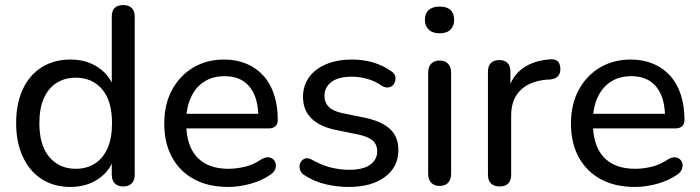

<svg xmlns="http://www.w3.org/2000/svg" viewBox="-20 -732 2773 761"><path d="M259 9Q195 9 146.5 -21.5Q98 -52 71 -109.5Q44 -167 44 -244Q44 -322 70.5 -378.5Q97 -435 145.5 -465.5Q194 -496 259 -496Q324 -496 371 -463.5Q418 -431 434 -377H423V-666Q423 -689 434.5 -700.5Q446 -712 468 -712Q490 -712 502 -700.5Q514 -689 514 -666V-40Q514 -17 502 -5Q490 7 468 7Q447 7 435 -5Q423 -17 423 -40V-131L434 -113Q419 -57 371.5 -24Q324 9 259 9ZM280 -63Q324 -63 356.5 -84Q389 -105 406.5 -145Q424 -185 424 -244Q424 -332 385 -378Q346 -424 280 -424Q237 -424 204.5 -403.5Q172 -383 154 -343Q136 -303 136 -244Q136 -156 175.5 -109.5Q215 -63 280 -63Z M885 9Q806 9 749.5 -21.5Q693 -52 662 -108.5Q631 -165 631 -242Q631 -318 661.5 -375Q692 -432 745.5 -464Q799 -496 868 -496Q917 -496 956.5 -479.5Q996 -463 1024 -432Q1052 -401 1066.5 -356.5Q1081 -312 1081 -256Q1081 -240 1071.5 -231.5Q1062 -223 1044 -223H702V-281H1021L1004 -267Q1004 -319 988.5 -355.5Q973 -392 943.5 -411Q914 -430 870 -430Q822 -430 788 -407.5Q754 -385 736 -344.5Q718 -304 718 -251V-245Q718 -155 761 -109Q804 -63 885 -63Q917 -63 950.5 -71Q984 -79 1015 -100Q1030 -109 1042.5 -108.5Q1055 -108 1063 -100.5Q1071 -93 1073 -82.5Q1075 -72 1070 -60Q1065 -48 1051 -39Q1018 -16 972.5 -3.5Q927 9 885 9Z M1362 9Q1317 9 1271.5 -1.5Q1226 -12 1186 -38Q1175 -45 1170.5 -55.5Q1166 -66 1167.5 -76.5Q1169 -87 1176 -95Q1183 -103 1193.5 -104.5Q1204 -106 1216 -99Q1255 -77 1291.5 -68Q1328 -59 1364 -59Q1419 -59 1447 -79Q1475 -99 1475 -132Q1475 -160 1456.5 -175.5Q1438 -191 1399 -199L1306 -218Q1244 -232 1212.5 -264.5Q1181 -297 1181 -348Q1181 -393 1205.5 -426.5Q1230 -460 1274 -478Q1318 -496 1375 -496Q1419 -496 1458.5 -484.5Q1498 -473 1530 -450Q1542 -443 1545.5 -432.5Q1549 -422 1546.5 -411.5Q1544 -401 1537 -394Q1530 -387 1519 -385.5Q1508 -384 1495 -391Q1466 -411 1435.5 -419.5Q1405 -428 1375 -428Q1321 -428 1293.5 -407Q1266 -386 1266 -352Q1266 -326 1282.5 -309Q1299 -292 1335 -284L1428 -265Q1493 -251 1526 -220.5Q1559 -190 1559 -138Q1559 -70 1505.5 -30.5Q1452 9 1362 9Z M1722 5Q1701 5 1689 -8Q1677 -21 1677 -44V-443Q1677 -467 1689 -479.5Q1701 -492 1722 -492Q1744 -492 1756 -479.5Q1768 -467 1768 -443V-44Q1768 -21 1756.5 -8Q1745 5 1722 5ZM1722 -600Q1695 -600 1679.5 -614.5Q1664 -629 1664 -653Q1664 -679 1679.5 -692.5Q1695 -706 1722 -706Q1751 -706 1765.5 -692.5Q1780 -679 1780 -653Q1780 -629 1765.5 -614.5Q1751 -600 1722 -600Z M1961 7Q1938 7 1926 -5Q1914 -17 1914 -40V-448Q1914 -471 1926 -482.5Q1938 -494 1959 -494Q1980 -494 1991.5 -482.5Q2003 -471 2003 -448V-371H1993Q2009 -431 2053 -462Q2097 -493 2164 -497Q2180 -498 2190 -489.5Q2200 -481 2201 -461Q2202 -442 2192 -430.5Q2182 -419 2161 -417L2143 -416Q2077 -409 2041.5 -373Q2006 -337 2006 -274V-40Q2006 -17 1994.5 -5Q1983 7 1961 7Z M2497 9Q2418 9 2361.5 -21.5Q2305 -52 2274 -108.5Q2243 -165 2243 -242Q2243 -318 2273.5 -375Q2304 -432 2357.5 -464Q2411 -496 2480 -496Q2529 -496 2568.5 -479.5Q2608 -463 2636 -432Q2664 -401 2678.5 -356.5Q2693 -312 2693 -256Q2693 -240 2683.5 -231.5Q2674 -223 2656 -223H2314V-281H2633L2616 -267Q2616 -319 2600.5 -355.5Q2585 -392 2555.5 -411Q2526 -430 2482 -430Q2434 -430 2400 -407.5Q2366 -385 2348 -344.5Q2330 -304 2330 -251V-245Q2330 -155 2373 -109Q2416 -63 2497 -63Q2529 -63 2562.5 -71Q2596 -79 2627 -100Q2642 -109 2654.5 -108.5Q2667 -108 2675 -100.5Q2683 -93 2685 -82.5Q2687 -72 2682 -60Q2677 -48 2663 -39Q2630 -16 2584.5 -3.5Q2539 9 2497 9Z"/></svg>

Font: Nunito ExtraLight Medium
Style: Regular
Weight: 500
Version: Version 3.602